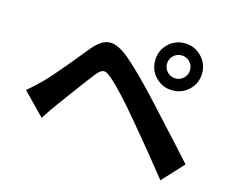

<svg xmlns="http://www.w3.org/2000/svg" viewBox="-103 -901 1205 1019"><g transform="rotate(15 500.0 -392.0)"><path d="M748 -674.8Q729.5 -656.2 729.5 -629.9Q729.5 -603.5 748 -585Q766.6 -566.4 793 -566.4Q819.3 -566.4 837.9 -585Q856.4 -603.5 856.4 -629.9Q856.4 -656.2 837.9 -674.8Q819.3 -693.4 793 -693.4Q766.6 -693.4 748 -674.8ZM664.1 -629.9Q664.1 -684.6 701.7 -722.2Q739.3 -759.8 793 -759.8Q846.7 -759.8 884.8 -721.7Q922.9 -683.6 922.9 -629.9Q922.9 -576.2 885.3 -538.6Q847.7 -501 793 -501Q739.3 -501 701.7 -538.6Q664.1 -576.2 664.1 -629.9ZM161.1 -180.7 43 -301.8Q79.1 -332 125 -377.9Q140.6 -393.6 165.5 -422.4Q190.4 -451.2 211.4 -476.1Q232.4 -501 265.6 -541.5Q298.8 -582 316.4 -603.5Q362.3 -658.2 406.2 -660.6Q450.2 -663.1 512.7 -612.3Q592.8 -544.9 716.8 -409.2Q929.7 -177.7 962.9 -139.6L855.5 -23.4Q758.8 -146.5 641.6 -285.2Q521.5 -429.7 458 -483.4Q431.6 -506.8 415 -505.4Q398.4 -503.9 377 -477.5Q353.5 -448.2 292 -364.7Q230.5 -281.2 224.6 -273.4Q193.4 -231.4 161.1 -180.7Z"/></g></svg>

Font: GenEi Gothic M Regular
Style: Bold
Weight: 700
Designer: o_tamon (Modified); [Source Han Sans]
Ryoko NISHIZUKA  (kana & ideographs); Paul D. Hunt (Latin, Greek & Cyrillic); Wenl
Version: Version 1.1a;Original Version 1.004